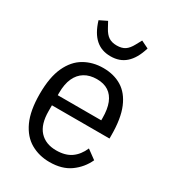

<svg xmlns="http://www.w3.org/2000/svg" viewBox="-183 -843 861 956"><g transform="rotate(30 247.5 -365.5)"><path d="M252 12Q192 12 144 -15.5Q96 -43 68.5 -102.5Q41 -162 41 -258Q41 -354 68.5 -413.5Q96 -473 144 -500.5Q192 -528 252 -528Q313 -528 358 -500.5Q403 -473 428 -413.5Q453 -354 453 -258V-239H122V-206Q122 -130 156.5 -92.5Q191 -55 252 -55Q304 -55 337 -78Q370 -101 389 -145L441 -107Q417 -55 370.5 -21.5Q324 12 252 12ZM252 -464Q211 -464 182 -446.5Q153 -429 137.5 -395Q122 -361 122 -310V-297H372V-310Q372 -361 358.5 -395Q345 -429 318.5 -446.5Q292 -464 252 -464ZM252 -596Q226 -596 204.5 -603.5Q183 -611 165.5 -626.5Q148 -642 134.5 -665.5Q121 -689 111 -722L154 -743L172 -710Q187 -682 205.5 -670Q224 -658 252 -658Q281 -658 299 -670Q317 -682 332 -710L350 -743L393 -722Q383 -689 369.5 -665.5Q356 -642 338.5 -626.5Q321 -611 299.5 -603.5Q278 -596 252 -596Z"/></g></svg>

Font: IBM Plex Sans Condensed
Style: Regular
Weight: 400
Width: 3
Designer: Mike Abbink, Paul van der Laan, Pieter van Rosmalen
Foundry: Bold Monday
Version: Version 3.201